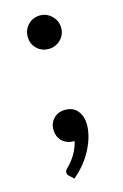

<svg xmlns="http://www.w3.org/2000/svg" viewBox="-102 -542 468 728"><g transform="rotate(-15 132.0 -178.0)"><path d="M97.5 137 81 121.5Q73.5 115.5 73.5 106.5Q73.5 99.5 81.5 92Q123.5 50.5 135 0Q105 0 86.8 -17.2Q68.5 -34.5 68.5 -65Q68.5 -89 85.8 -106.5Q103 -124 131 -124Q163 -124 179.8 -102.2Q196.5 -80.5 196.5 -49.5Q196.5 -4 170.8 46.5Q145 97 97.5 137ZM131 -363Q103 -363 84.2 -381.8Q65.5 -400.5 65.5 -428.5Q65.5 -455.5 84.2 -475Q103 -494.5 131 -494.5Q158 -494.5 177.5 -475Q197 -455.5 197 -428.5Q197 -400.5 177.5 -381.8Q158 -363 131 -363Z"/></g></svg>

Font: Verano Sans Medium
Style: Regular
Weight: 500
Designer: Lukasz Dziedzic with Adam Twardoch and Botio Nikoltchev
Foundry: tyPoland Lukasz Dziedzic
Version: Version 3.001;December 28, 2019;FontCreator 12.0.0.2547 64-b